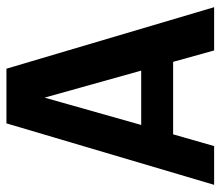

<svg xmlns="http://www.w3.org/2000/svg" viewBox="-64 -614 678 590"><g transform="rotate(-90 275.0 -319.0)"><path d="M415 0 379.9 -126H157.2L121.1 0H2L190.9 -638.2H358.9L547.9 0ZM270 -521 186 -224.1H353Z"/></g></svg>

Font: Code New Roman
Style: Bold
Weight: 700
Monospace: yes
Designer: Sam Radian
Foundry: Code New Roman
Version: Version 1.508 October 19, 2014